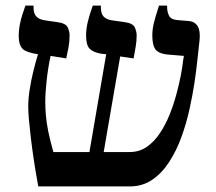

<svg xmlns="http://www.w3.org/2000/svg" viewBox="-20 -667 773 687"><path d="M117 0Q108 -48 101.5 -91.5Q95 -135 90.5 -172.5Q86 -210 83.5 -238.5Q81 -267 81 -285Q81 -313 86 -345.5Q91 -378 99 -411Q107 -444 116 -473L99 -476Q81 -480 69.5 -486Q58 -492 52.5 -505Q47 -518 47 -540Q47 -561 52.5 -586.5Q58 -612 71 -647H100V-640Q100 -618 110.5 -607.5Q121 -597 142 -594L184 -588Q215 -584 222 -569.5Q229 -555 229 -540Q229 -519 225 -497Q221 -475 217 -458L161 -467Q152 -425 147 -380Q142 -335 142 -301Q142 -282 144 -256Q146 -230 152.5 -197.5Q159 -165 171 -123H300L360 -473L341 -475Q313 -480 300.5 -493Q288 -506 288 -540Q288 -563 294 -588.5Q300 -614 312 -647H341V-640Q341 -618 351 -607.5Q361 -597 382 -594L425 -588Q455 -584 462 -569.5Q469 -555 469 -540Q469 -519 465 -497Q461 -475 458 -458L410 -465L351 -123H444Q478 -123 504.5 -141Q531 -159 551.5 -189.5Q572 -220 586.5 -256Q601 -292 611 -329Q621 -366 627 -397.5Q633 -429 635 -449L638 -467L578 -472Q549 -475 537 -489.5Q525 -504 525 -540Q525 -561 530 -582.5Q535 -604 549 -647H578V-640Q578 -626 584.5 -611.5Q591 -597 616 -595L653 -592Q670 -591 680 -582Q690 -573 693 -558Q696 -543 694 -523L685 -441Q682 -412 675.5 -369Q669 -326 658 -276Q647 -226 629.5 -177.5Q612 -129 586 -88.5Q560 -48 525 -24Q490 0 445 0Z"/></svg>

Font: Noto Serif Hebrew Medium
Style: Regular
Weight: 500
Version: Version 2.003